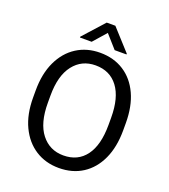

<svg xmlns="http://www.w3.org/2000/svg" viewBox="-161 -1019 1010 1145"><g transform="rotate(20 344.0 -446.5)"><path d="M629.9 -377.9V-333Q629.9 -226.6 594.5 -149.7Q559.1 -72.8 495.1 -31.5Q431.2 9.8 344.7 9.8Q260.7 9.8 196 -31.5Q131.3 -72.8 94.7 -149.7Q58.1 -226.6 58.1 -333V-377.9Q58.1 -484.4 94.5 -561.3Q130.9 -638.2 195.3 -679.4Q259.8 -720.7 343.8 -720.7Q430.2 -720.7 494.6 -679.4Q559.1 -638.2 594.5 -561.3Q629.9 -484.4 629.9 -377.9ZM536.6 -333V-378.9Q536.6 -505.9 485.8 -573.2Q435.1 -640.6 343.8 -640.6Q256.3 -640.6 203.9 -573.2Q151.4 -505.9 151.4 -378.9V-333Q151.4 -205.1 204.3 -137.5Q257.3 -69.8 344.7 -69.8Q436.5 -69.8 486.6 -137.5Q536.6 -205.1 536.6 -333ZM372.6 -902.8 493.7 -769.5V-764.6H418.5L345.2 -847.2L272.5 -764.6H198.2V-770L317.9 -902.8Z"/></g></svg>

Font: Vazirmatn RD FD
Style: Regular
Weight: 400
Designer: Saber Rastikerdar
Foundry: Saber Rastikerdar
Version: Version 33.003